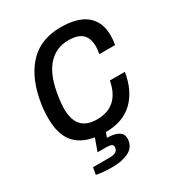

<svg xmlns="http://www.w3.org/2000/svg" viewBox="-171 -647 861 932"><g transform="rotate(-30 259.5 -181.0)"><path d="M188 175.8Q136.2 175.8 98.1 168L105 128.9H196.8Q222.2 128.9 234.1 120.8Q246.1 112.8 246.1 95.2Q246.1 77.1 210.9 77.1H160.2L185.1 7.8Q109.9 -4.4 72.5 -51.5Q35.2 -98.6 35.2 -185.1Q35.2 -241.7 45.9 -290Q69.3 -407.7 134.3 -472.9Q199.2 -538.1 307.1 -538.1Q403.3 -538.1 451.2 -497.8Q499 -457.5 499 -383.8Q499 -355 494.1 -331.1H405.8Q410.2 -354 410.2 -373Q410.2 -418.9 385.5 -441.9Q360.8 -464.8 308.1 -464.8Q241.7 -464.8 197 -417.7Q152.3 -370.6 134.8 -275.9Q125 -219.7 125 -187Q125 -122.6 153.8 -92.3Q182.6 -62 238.8 -62Q361.3 -62 386.2 -194.8H470.2Q455.1 -98.6 398.7 -43.2Q342.3 12.2 244.1 12.2L234.9 39.1Q319.8 41 319.8 89.8Q319.8 114.3 308.3 131.8Q296.9 149.4 277.1 158.4Q257.3 167.5 235.4 171.6Q213.4 175.8 188 175.8Z"/></g></svg>

Font: Archivo
Style: Italic
Weight: 400
Italic angle: -10°
Designer: Hector Gatti
Foundry: Omnibus-Type
Version: Version 2.001